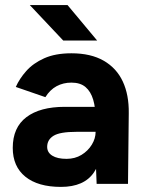

<svg xmlns="http://www.w3.org/2000/svg" viewBox="-20 -721 568 753"><path d="M359 0 355 -101V-253Q355 -298 345.5 -330Q336 -362 315.5 -379.5Q295 -397 260 -397Q228 -397 202 -383Q176 -369 158 -340L42 -380Q56 -412 83 -442.5Q110 -473 153.5 -492.5Q197 -512 260 -512Q336 -512 386.5 -483Q437 -454 461.5 -401.5Q486 -349 485 -277L482 0ZM219 12Q129 12 79.5 -28Q30 -68 30 -141Q30 -221 83.5 -261.5Q137 -302 234 -302H361V-204H280Q215 -204 190 -188.5Q165 -173 165 -145Q165 -123 185 -110.5Q205 -98 241 -98Q274 -98 299.5 -113.5Q325 -129 340 -153.5Q355 -178 355 -204H387Q387 -102 348.5 -45Q310 12 219 12ZM228 -562 97 -701H245L361 -562Z"/></svg>

Font: Figtree
Style: Bold
Weight: 700
Designer: Erik Kennedy
Foundry: Erik Kennedy
Version: Version 2.001;gftools[0.9.30]